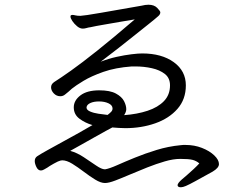

<svg xmlns="http://www.w3.org/2000/svg" viewBox="-20 -752 1040 812"><path d="M742 -80Q713 -80 677 -69.5Q641 -59 603 -44Q565 -29 530 -14Q495 1 467.5 11.5Q440 22 424 22Q406 22 382.5 7.5Q359 -7 334 -26Q309 -45 285.5 -59.5Q262 -74 243 -74Q242 -74 240 -73.5Q238 -73 236 -73Q227 -71 207.5 -60Q188 -49 180 -43Q173 -39 166 -35Q159 -31 153 -31Q141 -31 134 -45.5Q127 -60 127 -71Q127 -84 137 -91Q152 -101 181 -117Q210 -133 244.5 -152Q279 -171 312.5 -189.5Q346 -208 371 -223Q340 -232 316 -250Q292 -268 292 -298Q292 -327 320 -348.5Q348 -370 400 -370Q445 -370 470 -356.5Q495 -343 504.5 -324.5Q514 -306 514 -290Q514 -279 505 -265Q560 -269 604 -283.5Q648 -298 673.5 -324.5Q699 -351 699 -391Q699 -422 677.5 -439Q656 -456 622.5 -463.5Q589 -471 553 -471H537Q468 -466 417 -448Q366 -430 333 -410Q300 -390 284 -377Q276 -370 269.5 -364Q263 -358 256 -353Q247 -345 235 -345Q219 -345 207.5 -357Q196 -369 196 -383Q196 -396 209 -405Q236 -422 280.5 -453.5Q325 -485 391.5 -538Q458 -591 550 -670Q529 -667 493 -660.5Q457 -654 421 -648Q385 -642 363 -637Q354 -636 346 -633.5Q338 -631 330 -631Q318 -631 306 -641Q294 -651 286 -663Q278 -675 278 -682Q278 -687 281.5 -688Q285 -689 286 -689Q291 -689 299 -687Q307 -685 320 -685Q325 -685 349.5 -688.5Q374 -692 407.5 -698Q441 -704 476 -710Q511 -716 539 -721Q567 -726 579 -728Q587 -730 594 -731Q601 -732 608 -732Q632 -732 645 -718.5Q658 -705 658 -700Q658 -691 649 -683.5Q640 -676 632 -669Q630 -667 608.5 -650Q587 -633 554 -606.5Q521 -580 482 -549.5Q443 -519 406 -491Q439 -504 473 -511.5Q507 -519 536 -522.5Q565 -526 581 -526Q664 -526 715 -489Q766 -452 766 -391Q766 -332 730.5 -291.5Q695 -251 636.5 -230.5Q578 -210 510 -210Q498 -210 482.5 -211Q467 -212 455 -213Q449 -210 428 -198.5Q407 -187 379.5 -171.5Q352 -156 324.5 -140.5Q297 -125 277 -114Q306 -106 334.5 -87Q363 -68 386.5 -52Q410 -36 423 -36H425Q443 -39 475.5 -53.5Q508 -68 551 -85.5Q594 -103 643 -118Q692 -133 744 -138Q749 -139 754.5 -139Q760 -139 765 -139Q802 -139 834 -126.5Q866 -114 886 -95Q906 -76 906 -58Q906 -42 879 -26Q832 0 805.5 14.5Q779 29 766 34.5Q753 40 745 40Q731 40 731 31Q731 23 749 7Q755 2 769 -10Q783 -22 798.5 -36.5Q814 -51 823 -61Q810 -72 794 -76Q778 -80 743 -80ZM346 -297Q346 -287 361 -280.5Q376 -274 396.5 -271Q417 -268 435 -266Q443 -272 449.5 -278.5Q456 -285 456 -293Q456 -307 439 -315Q422 -323 399 -323Q377 -323 362.5 -316.5Q348 -310 346 -299Z"/></svg>

Font: Moon Stars Kai T HW
Style: Regular
Weight: 400
Designer: GuiWonder
Version: Version 1.101